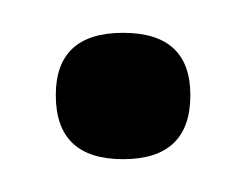

<svg xmlns="http://www.w3.org/2000/svg" viewBox="-20 -86 150 117"><path d="M55 11Q14 11 14 -28Q14 -66 55 -66Q96 -66 96 -28Q96 11 55 11Z"/></svg>

Font: Bricolage Grotesque 48pt ExtraLight
Style: Regular
Weight: 200
Designer: Mathieu Triay
Foundry: Atelier Triay
Version: Version 1.000; ttfautohint (v1.8.4.7-5d5b);gftools[0.9.32]